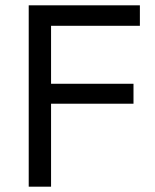

<svg xmlns="http://www.w3.org/2000/svg" viewBox="-20 -702 581 722"><path d="M88 -682H506V-605H172V-387H482V-312H172V0H88Z"/></svg>

Font: Actor
Style: Regular
Weight: 400
Designer: Thomas Junold
Foundry: Thomas Junold
Version: Version 1.001